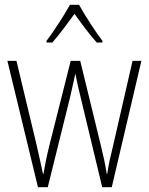

<svg xmlns="http://www.w3.org/2000/svg" viewBox="-20 -784 623 804"><path d="M311 -764H273C249 -720 203 -650 175 -613V-606H199C228 -638 265 -689 292 -726C320 -687 355 -639 385 -606H409V-613C386 -642 336 -718 311 -764ZM318 -375 408 0H448L572 -529H535L452 -167C441 -123 436 -101 429 -56H427C421 -95 412 -136 402 -176L316 -529H276L188 -180C176 -133 167 -86 162 -56H160C152 -93 144 -131 133 -178L49 -529H11L139 0H180L273 -375C281 -408 288 -442 295 -474H296C302 -442 309 -410 318 -375Z"/></svg>

Font: Noto Sans Devanagari Condensed ExtraLight
Style: Regular
Weight: 200
Width: 3
Designer: Jelle Bosma - Monotype Design Team
Foundry: Monotype Imaging Inc.
Version: Version 2.004